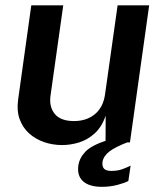

<svg xmlns="http://www.w3.org/2000/svg" viewBox="-20 -537 616 724"><path d="M214.5 10Q178.5 10 146 -1.2Q113.5 -12.5 89.5 -34.2Q65.5 -56 54 -88Q42.5 -120 48.5 -162.5L98 -517H218.5L170.5 -176.5Q164.5 -134.5 186.5 -107.5Q208.5 -80.5 259 -80.5Q306 -80.5 337.5 -106.2Q369 -132 376 -180.5L423.5 -517H542.5L470 0H378L378.5 -101Q364 -58.5 337.2 -34.2Q310.5 -10 278.5 0Q246.5 10 214.5 10ZM364.5 167.5Q316.5 167.5 293.2 146.5Q270 125.5 275.5 87Q279.5 58.5 302.2 34.8Q325 11 383.5 -8L468.5 -3.5Q415.5 16.5 392.8 34Q370 51.5 366.5 73.5Q364.5 90.5 372.2 99Q380 107.5 400 107.5Q423 107.5 441 101Q459 94.5 472.5 87.5L464 145.5Q450 153 422.8 160.2Q395.5 167.5 364.5 167.5Z"/></svg>

Font: Public Sans Thin SemiBold
Style: Italic
Weight: 600
Italic angle: -8°
Version: Version 2.001